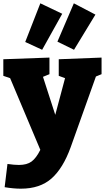

<svg xmlns="http://www.w3.org/2000/svg" viewBox="-26 -892 632 1157"><path d="M2 236 19 96Q60 102 88 102Q136 102 164 81.5Q192 61 217 11L35 -421L-6 -435V-535L272 -545V-445L233 -429L307 -200L366 -421L328 -435V-535L586 -545V-445L552 -431L400 -5Q354 122 284.5 183.5Q215 245 100 245Q55 245 2 236ZM420 -592 320 -641 419 -872 549 -804ZM228 -592 126 -639 217 -872 349 -809Z"/></svg>

Font: Bitter Black
Style: Regular
Weight: 900
Designer: Sol Matas, and Bitter project Authors
Foundry: Sol Matas
Version: Version 2.001